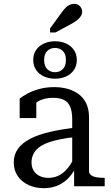

<svg xmlns="http://www.w3.org/2000/svg" viewBox="-20 -975 581 1005"><path d="M385 -308V-259Q335 -254 295.5 -246Q256 -238 227.5 -227Q199 -216 181 -201Q163 -186 154 -167Q145 -148 145 -125Q145 -100 156 -82Q167 -64 187 -54Q207 -44 233 -44Q268 -44 295.5 -60.5Q323 -77 344.5 -108Q366 -139 382 -180L383 -113Q368 -76 343 -48Q318 -20 284.5 -5Q251 10 209 10Q166 10 130.5 -6Q95 -22 73.5 -52.5Q52 -83 52 -124Q52 -165 73.5 -195.5Q95 -226 137 -248Q179 -270 241 -284.5Q303 -299 385 -308ZM368 0V-106L358 -109V-351Q358 -393 346.5 -418Q335 -443 312.5 -453Q290 -463 258 -463Q209 -463 177.5 -443Q146 -423 126 -396Q125 -408 128 -418Q131 -428 137 -436.5Q143 -445 151.5 -450.5Q160 -456 170 -460V-357H83V-459Q98 -471 123.5 -485Q149 -499 185 -509Q221 -519 264 -519Q300 -519 332 -510.5Q364 -502 390 -483.5Q416 -465 431 -434.5Q446 -404 446 -360V-80Q446 -66 457 -58Q468 -50 486 -47Q504 -44 528 -44V0ZM211 -661Q211 -629 227.5 -613Q244 -597 268 -597Q292 -597 308.5 -613Q325 -629 325 -661Q325 -693 308.5 -708.5Q292 -724 268 -724Q244 -724 227.5 -708.5Q211 -693 211 -661ZM382 -661Q382 -630 366.5 -608Q351 -586 325.5 -574.5Q300 -563 268 -563Q237 -563 211 -574.5Q185 -586 169.5 -608Q154 -630 154 -661Q154 -692 169.5 -714Q185 -736 211 -747.5Q237 -759 268 -759Q300 -759 325.5 -747.5Q351 -736 366.5 -714Q382 -692 382 -661ZM306 -914 242 -826V-805H270L352 -849Q370 -859 383 -869Q396 -879 403 -890.5Q410 -902 410 -914Q410 -930 398.5 -942.5Q387 -955 368 -955Q356 -955 345 -950Q334 -945 325 -936Q316 -927 306 -914Z"/></svg>

Font: Roboto Serif 28pt
Style: Regular
Weight: 400
Designer: Greg Gazdowicz
Foundry: Commercial Type
Version: Version 1.008